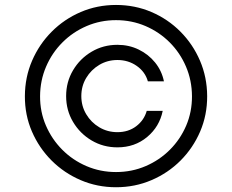

<svg xmlns="http://www.w3.org/2000/svg" viewBox="-20 -759 955 790"><path d="M457.4 11.4Q380 11.4 312 -17.8Q244 -46.9 192.3 -98.5Q140.6 -150.2 111.3 -218Q82 -285.9 82.4 -363.6Q82.7 -441.4 112 -509.2Q141.3 -577.1 192.8 -628.7Q244.3 -680.4 312.1 -709.5Q380 -738.6 457.4 -738.6Q535.2 -738.6 603.2 -709.5Q671.2 -680.4 722.5 -628.7Q773.8 -577.1 802.9 -509.2Q832 -441.4 832.4 -363.6Q832.7 -285.9 803.6 -218Q774.5 -150.2 723 -98.5Q671.5 -46.9 603.3 -17.8Q535.2 11.4 457.4 11.4ZM457.4 -51.1Q522.4 -51.1 579.2 -75.5Q636 -99.8 679 -142.8Q721.9 -185.7 746.1 -242.2Q770.2 -298.7 769.9 -363.3Q769.5 -428.3 745.2 -485.1Q720.9 -541.9 678.1 -584.7Q635.3 -627.5 578.7 -651.8Q522 -676.1 457.4 -676.1Q393.1 -676.1 336.5 -651.8Q279.8 -627.5 236.9 -584.5Q193.9 -541.5 169.6 -484.7Q145.2 -427.9 144.9 -363.3Q144.5 -299 168.9 -242.5Q193.2 -186.1 236.2 -142.9Q279.1 -99.8 335.9 -75.5Q392.8 -51.1 457.4 -51.1ZM252.1 -363.6Q252.1 -421.9 280.5 -469.8Q308.9 -517.8 356.9 -546.2Q404.8 -574.6 463.1 -574.6Q510.7 -574.6 550.8 -555Q590.9 -535.5 618.3 -501.6Q645.6 -467.7 654.5 -424.4H588.4Q577.4 -463.4 542.8 -487.7Q508.2 -512.1 463.1 -512.1Q422.2 -512.1 388.5 -492Q354.8 -471.9 334.7 -438.4Q314.6 -404.8 314.6 -363.6Q314.6 -322.8 334.7 -289.1Q354.8 -255.3 388.5 -235.3Q422.2 -215.2 463.1 -215.2Q508.2 -215.2 540.5 -239.7Q572.8 -264.2 583.8 -302.9H649.5Q636.4 -237.9 585.4 -195.3Q534.4 -152.7 463.1 -152.7Q404.8 -152.7 356.9 -181.1Q308.9 -209.5 280.5 -257.5Q252.1 -305.4 252.1 -363.6Z"/></svg>

Font: Inter Zeller Light
Style: Regular
Weight: 300
Designer: Rasmus Andersson; Joe Bland
Foundry: zeller
Version: Version 3.015;git-dec3a8cb1